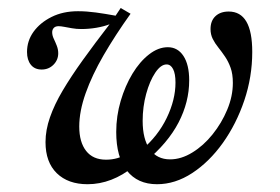

<svg xmlns="http://www.w3.org/2000/svg" viewBox="-20 -455 710 486"><path d="M377.4 11.3Q328.2 11.3 301.2 -23Q274.2 -57.3 274.2 -121Q274.2 -161.3 285.5 -199.6Q296.8 -237.9 315.3 -268.5Q333.9 -299.2 357.3 -317.3Q380.6 -335.5 404.8 -335.5Q429.8 -335.5 444.4 -313.3Q458.9 -291.1 458.9 -251.6Q458.9 -196.8 431.9 -144.8Q404.8 -92.7 348.4 -46L338.7 -75.8Q379.8 -110.5 402 -156.5Q424.2 -202.4 424.2 -246Q424.2 -268.5 418.1 -280.2Q412.1 -291.9 401.6 -291.9Q387.1 -291.9 373 -271Q358.9 -250 350 -217.3Q341.1 -184.7 341.1 -149.2Q341.1 -102.4 359.3 -77Q377.4 -51.6 410.5 -51.6Q438.7 -51.6 466.9 -69Q495.2 -86.3 518.1 -114.9Q541.1 -143.5 555.2 -177.4Q569.4 -211.3 569.4 -245.2Q569.4 -267.7 563.7 -283.5Q558.1 -299.2 549.6 -311.7Q541.1 -324.2 532.7 -334.7Q524.2 -345.2 518.5 -356.5Q512.9 -367.7 512.9 -381.5Q512.9 -402.4 525.4 -414.1Q537.9 -425.8 558.9 -425.8Q588.7 -425.8 603.6 -400.4Q618.5 -375 618.5 -323.4Q618.5 -260.5 598.4 -200.8Q578.2 -141.1 544 -93.1Q509.7 -45.2 466.5 -16.9Q423.4 11.3 377.4 11.3ZM201.6 11.3Q152.4 11.3 123.8 -16.5Q95.2 -44.4 95.2 -95.2Q95.2 -125.8 106.5 -158.1Q117.7 -190.3 138.7 -225.8Q159.7 -261.3 189.5 -302.8Q219.4 -344.4 257.3 -393.5Q242.7 -387.9 223.8 -384.7Q204.8 -381.5 185.5 -381.5Q173.4 -381.5 162.1 -383.5Q150.8 -385.5 142.3 -387.1Q133.9 -388.7 128.2 -388.7Q120.2 -388.7 116.1 -384.3Q112.1 -379.8 112.1 -373.4Q112.1 -365.3 116.1 -356.9Q120.2 -348.4 123.8 -339.1Q127.4 -329.8 127.4 -320.2Q127.4 -303.2 115.3 -291.1Q103.2 -279 85.5 -279Q67.7 -279 58.1 -291.1Q48.4 -303.2 48.4 -323.4Q48.4 -351.6 64.9 -374.6Q81.5 -397.6 110.5 -412.1Q139.5 -426.6 177.4 -426.6Q199.2 -426.6 222.6 -423.4Q246 -420.2 272.6 -415.3L285.5 -434.7L310.5 -420.2Q271.8 -366.1 242.3 -315.3Q212.9 -264.5 196.8 -219Q180.6 -173.4 180.6 -134.7Q180.6 -95.2 198 -73Q215.3 -50.8 248.4 -50.8Q263.7 -50.8 277.4 -54.8Q291.1 -58.9 304 -66.1L317.7 -33.1Q291.1 -11.3 261.7 0Q232.3 11.3 201.6 11.3Z"/></svg>

Font: Playfair 9pt
Style: Italic
Weight: 400
Italic angle: -15.6°
Designer: Claus Eggers Sørensen
Foundry: Claus Eggers Sørensen
Version: Version 2.001;gftools[0.9.30]